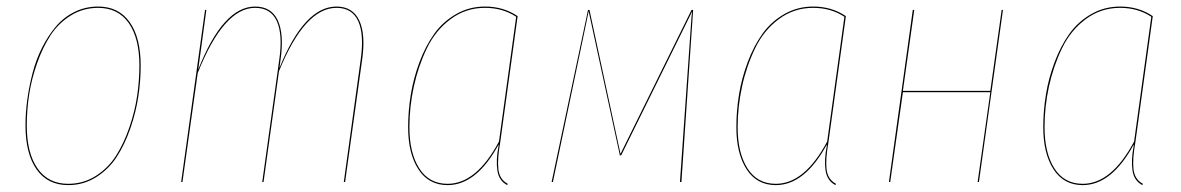

<svg xmlns="http://www.w3.org/2000/svg" viewBox="-20 -547 3548 577"><path d="M185.1 9.3Q123 9.3 89.8 -38.1Q56.6 -85.4 56.6 -170.4Q56.6 -208 62 -247.6Q67.4 -287.1 77.9 -327.6Q88.4 -368.2 106.4 -403.8Q124.5 -439.5 147.9 -467.3Q171.4 -495.1 204.1 -511.2Q236.8 -527.3 274.9 -527.3Q336.4 -527.3 369.6 -480.7Q402.8 -434.1 402.8 -349.6Q402.8 -304.7 395.8 -257.6Q388.7 -210.4 372.1 -162.1Q355.5 -113.8 331.3 -76.2Q307.1 -38.6 269 -14.6Q231 9.3 185.1 9.3ZM185.1 5.4Q230.5 5.4 267.8 -18.3Q305.2 -42 328.9 -79.3Q352.5 -116.7 368.9 -164.6Q385.3 -212.4 392.1 -258.8Q398.9 -305.2 398.9 -349.6Q398.9 -432.6 366.7 -478Q334.5 -523.4 274.9 -523.4Q230 -523.4 192.9 -500.5Q155.8 -477.5 131.8 -440.7Q107.9 -403.8 91.3 -356.4Q74.7 -309.1 67.6 -262.5Q60.5 -215.8 60.5 -170.4Q60.5 -86.9 92.8 -40.8Q125 5.4 185.1 5.4Z M991.2 -527.3Q1040 -527.3 1059.6 -485.6Q1079.1 -443.8 1068.4 -368.2L1017.1 0H1013.2L1064 -368.2Q1074.7 -442.9 1056.6 -483.2Q1038.6 -523.4 991.2 -523.4Q896 -523.4 818.4 -333L772 0H768.1L819.3 -368.2Q830.1 -442.9 812 -483.2Q793.9 -523.4 746.6 -523.4Q652.3 -523.4 574.2 -327.6L528.3 0H524.4L596.2 -517.1H600.1L575.7 -337.9Q650.4 -527.3 746.6 -527.3Q795.9 -527.3 814.9 -485.6Q834 -443.8 823.2 -368.2L819.8 -342.8Q894.5 -527.3 991.2 -527.3Z M1437.5 -527.3Q1493.2 -527.3 1535.6 -498.5L1483.4 -120.1Q1474.1 -67.9 1477.8 -37.8Q1481.4 -7.8 1505.9 5.4L1504.4 9.3Q1479 -3.9 1474.6 -35.2Q1470.2 -66.4 1478 -106.9Q1478 -108.9 1478.3 -110.1Q1478.5 -111.3 1478.5 -112.8Q1412.1 9.3 1325.2 9.3Q1268.1 9.3 1237.3 -38.3Q1206.5 -85.9 1206.5 -164.6Q1206.5 -213.9 1214.6 -263.2Q1222.7 -312.5 1240.7 -360.6Q1258.8 -408.7 1284.9 -445.3Q1311 -481.9 1350.6 -504.6Q1390.1 -527.3 1437.5 -527.3ZM1437.5 -523.4Q1379.9 -523.4 1334.5 -489.7Q1289.1 -456.1 1262.9 -401.9Q1236.8 -347.7 1223.6 -286.9Q1210.4 -226.1 1210.4 -164.6Q1210.4 -87.4 1240 -41Q1269.5 5.4 1325.2 5.4Q1411.6 5.4 1479.5 -121.6L1531.2 -496.6Q1490.7 -523.4 1437.5 -523.4Z M2063 -517.1 2027.8 0H2023.4L2056.2 -469.2Q2058.1 -502 2060.1 -512.7L1846.7 -80.1H1842.8L1749 -513.2Q1747.1 -502.4 1740.7 -472.7L1641.6 0H1637.7L1747.1 -517.1H1751.5L1844.7 -84.5L2058.1 -517.1Z M2423.8 -527.3Q2479.5 -527.3 2522 -498.5L2469.7 -120.1Q2460.4 -67.9 2464.1 -37.8Q2467.8 -7.8 2492.2 5.4L2490.7 9.3Q2465.3 -3.9 2460.9 -35.2Q2456.5 -66.4 2464.4 -106.9Q2464.4 -108.9 2464.6 -110.1Q2464.8 -111.3 2464.8 -112.8Q2398.4 9.3 2311.5 9.3Q2254.4 9.3 2223.6 -38.3Q2192.9 -85.9 2192.9 -164.6Q2192.9 -213.9 2200.9 -263.2Q2209 -312.5 2227.1 -360.6Q2245.1 -408.7 2271.2 -445.3Q2297.4 -481.9 2336.9 -504.6Q2376.5 -527.3 2423.8 -527.3ZM2423.8 -523.4Q2366.2 -523.4 2320.8 -489.7Q2275.4 -456.1 2249.3 -401.9Q2223.1 -347.7 2210 -286.9Q2196.8 -226.1 2196.8 -164.6Q2196.8 -87.4 2226.3 -41Q2255.9 5.4 2311.5 5.4Q2397.9 5.4 2465.8 -121.6L2517.6 -496.6Q2477.1 -523.4 2423.8 -523.4Z M2918 0 2956.1 -270H2693.4L2655.3 0H2651.4L2723.1 -517.1H2727.5L2693.4 -273.9H2956.1L2990.2 -517.1H2994.1L2921.9 0Z M3346.2 -527.3Q3401.9 -527.3 3444.3 -498.5L3392.1 -120.1Q3382.8 -67.9 3386.5 -37.8Q3390.1 -7.8 3414.6 5.4L3413.1 9.3Q3387.7 -3.9 3383.3 -35.2Q3378.9 -66.4 3386.7 -106.9Q3386.7 -108.9 3387 -110.1Q3387.2 -111.3 3387.2 -112.8Q3320.8 9.3 3233.9 9.3Q3176.8 9.3 3146 -38.3Q3115.2 -85.9 3115.2 -164.6Q3115.2 -213.9 3123.3 -263.2Q3131.3 -312.5 3149.4 -360.6Q3167.5 -408.7 3193.6 -445.3Q3219.7 -481.9 3259.3 -504.6Q3298.8 -527.3 3346.2 -527.3ZM3346.2 -523.4Q3288.6 -523.4 3243.2 -489.7Q3197.8 -456.1 3171.6 -401.9Q3145.5 -347.7 3132.3 -286.9Q3119.1 -226.1 3119.1 -164.6Q3119.1 -87.4 3148.7 -41Q3178.2 5.4 3233.9 5.4Q3320.3 5.4 3388.2 -121.6L3439.9 -496.6Q3399.4 -523.4 3346.2 -523.4Z"/></svg>

Font: Fira Sans Compressed Four
Style: Italic
Weight: 100
Width: 3
Italic angle: -8°
Designer: Carrois Corporate & Edenspiekermann AG
Foundry: Carrois Corporate GbR & Edenspiekermann AG
Version: Version 4.203;PS 004.203;hotconv 1.0.88;makeotf.lib2.5.64775